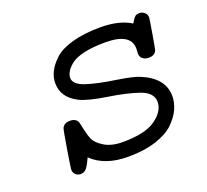

<svg xmlns="http://www.w3.org/2000/svg" viewBox="-85 -539 695 645"><g transform="rotate(-20 262.5 -216.5)"><path d="M76.2 -21Q76.2 -26.9 86.7 -91.3Q97.2 -155.8 100.1 -162.1Q107.9 -176.8 126.5 -176.8Q127 -176.8 127.9 -176.8Q148.9 -176.8 155.8 -161.1Q156.7 -159.2 161.4 -136.5Q166 -113.8 173.1 -96.9Q180.2 -80.1 205.6 -64.5Q231 -48.8 272 -48.8Q352.1 -48.8 389.4 -75.9Q426.8 -103 426.8 -136Q426.8 -168.9 383.8 -184.1Q340.8 -199.2 274.4 -209.2Q208 -219.2 178.2 -233.9Q125 -260.7 125 -312Q125 -333 135 -353Q145 -373 166.5 -393.1Q188 -413.1 230.5 -425Q272.9 -437 331.1 -437Q398.9 -437 439.9 -411.1Q440.9 -412.1 442.9 -415.5Q444.8 -418.9 445.3 -419.9Q445.8 -420.9 448 -423.8Q450.2 -426.8 451.7 -428.5Q453.1 -430.2 455.1 -432.1Q457 -434.1 459.5 -435.1Q461.9 -436 464.8 -436.5Q467.8 -437 471.2 -437Q481 -437 489 -429.9Q497.1 -422.9 497.1 -412.1Q497.1 -408.2 488.5 -357.2Q480 -306.2 478 -300.8Q471.2 -285.2 450.7 -285.2Q450.2 -285.2 449.2 -285.2Q437 -285.2 428.5 -292Q419.9 -298.8 419.9 -312Q419.9 -314 420.4 -319.6Q420.9 -325.2 420.9 -328.1Q420.9 -383.8 329.6 -383.8Q328.6 -383.8 328.1 -383.8Q284.2 -383.8 252.7 -376.5Q221.2 -369.1 206.1 -356.7Q190.9 -344.2 184.6 -333Q178.2 -321.8 178.2 -312Q178.2 -288.1 217.5 -275.1Q256.8 -262.2 317.9 -253.2Q378.9 -244.1 402.8 -233.9Q480 -201.7 480 -137.2Q480 -114.3 469.5 -91.1Q459 -67.9 436.5 -45.9Q414.1 -23.9 371.6 -10Q329.1 3.9 272 3.9Q188 3.9 142.1 -41Q129.9 -14.2 121.8 -5.1Q113.8 3.9 101.1 3.9Q91.3 3.9 83.7 -2.9Q76.2 -9.8 76.2 -21Z"/></g></svg>

Font: CMU Typewriter Text
Style: LightOblique
Weight: 200
Italic angle: -9.46001°
Version: Version 0.7.0